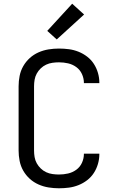

<svg xmlns="http://www.w3.org/2000/svg" viewBox="-20 -1004 640 1032"><path d="M297 8Q269 8 241 3.5Q213 -1 187 -12.5Q161 -24 140 -43Q119 -62 105 -86.5Q91 -111 85.5 -139Q80 -167 80 -195V-540Q80 -568 85.5 -596Q91 -624 105 -648.5Q119 -673 140 -692Q161 -711 187 -722.5Q213 -734 241 -738.5Q269 -743 297 -743Q324 -743 350.5 -739.5Q377 -736 402 -726Q427 -716 448.5 -699.5Q470 -683 484.5 -660.5Q499 -638 506.5 -612Q514 -586 514 -560Q514 -559 514 -558Q514 -557 514 -557H431Q431 -557 431 -557.5Q431 -558 431 -558Q431 -583 420.5 -606Q410 -629 390 -643.5Q370 -658 346 -663.5Q322 -669 297 -669Q280 -669 262 -666.5Q244 -664 228 -656.5Q212 -649 199 -636.5Q186 -624 177.5 -608.5Q169 -593 166 -575.5Q163 -558 163 -540V-195Q163 -177 166 -159.5Q169 -142 177.5 -126.5Q186 -111 199 -98.5Q212 -86 228 -78.5Q244 -71 262 -68.5Q280 -66 297 -66Q322 -66 346 -71.5Q370 -77 390 -91.5Q410 -106 420.5 -129Q431 -152 431 -177Q431 -177 431 -177.5Q431 -178 431 -178H514Q514 -178 514 -177Q514 -176 514 -175Q514 -149 506.5 -123Q499 -97 484.5 -74.5Q470 -52 448.5 -35.5Q427 -19 402 -9Q377 1 350.5 4.5Q324 8 297 8ZM285 -792 234 -838 368 -984 432 -926Z"/></svg>

Font: Zed Mono Extended
Style: Regular
Weight: 400
Width: 7
Monospace: yes
Designer: Belleve Invis
Foundry: Belleve Invis
Version: Version 1.0.0; ttfautohint (v1.8.4)